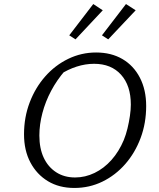

<svg xmlns="http://www.w3.org/2000/svg" viewBox="-20 -922 786 951"><path d="M348 9Q273 9 217.5 -24.5Q162 -58 130.5 -117.5Q99 -177 99 -257Q99 -341 127 -414.5Q155 -488 204 -543.5Q253 -599 318 -630.5Q383 -662 456 -662Q531 -662 586.5 -629.5Q642 -597 673 -537Q704 -477 704 -397Q704 -312 676.5 -238.5Q649 -165 600.5 -109.5Q552 -54 487.5 -22.5Q423 9 348 9ZM352 -43Q402 -43 448.5 -65.5Q495 -88 532 -129.5Q569 -171 593 -228Q604 -255 611.5 -286Q619 -317 623.5 -348Q628 -379 628 -404Q628 -498 579.5 -552Q531 -606 446 -606Q403 -606 359.5 -592Q316 -578 274 -551L302 -572Q262 -526 233.5 -472.5Q205 -419 190 -362Q175 -305 175 -251Q175 -187 196.5 -141Q218 -95 258 -69Q298 -43 352 -43ZM442 -902 489 -871 354 -727 323 -747ZM604 -902 652 -871 516 -727 485 -747Z"/></svg>

Font: Piazzolla Thin Light
Style: Italic
Weight: 300
Italic angle: -11.3°
Version: Version 2.005